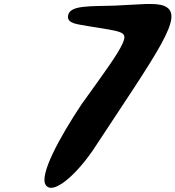

<svg xmlns="http://www.w3.org/2000/svg" viewBox="-20 -862 869 951"><path d="M287 47C332 17 387 -41 439 -116C765 -612 898 -787 795 -832C751 -851 668 -839 545 -834C429 -830 324 -838 317 -784C311 -743 370 -742 414 -733C589 -704 615 -708 586 -644C563 -593 496 -501 385 -347C271 -176 173 8 207 55C226 82 264 62 287 47Z"/></svg>

Font: Venom Sans
Style: BdObl
Weight: 700
Version: Version 1.001